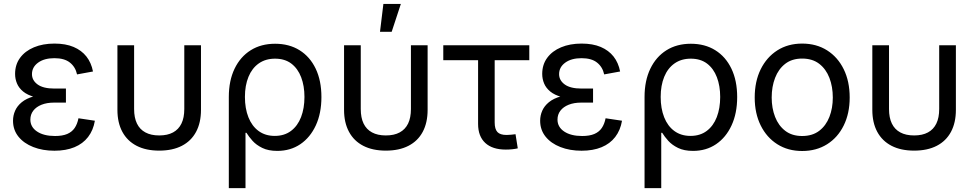

<svg xmlns="http://www.w3.org/2000/svg" viewBox="-20 -770 5041 994"><path d="M261.7 10.3Q200.7 10.3 152.1 -8.8Q103.5 -27.8 75.4 -62.7Q47.4 -97.7 47.4 -145Q47.4 -171.9 58.1 -196.5Q68.8 -221.2 92.5 -240.7Q116.2 -260.3 155.8 -271.5Q195.3 -282.7 252.4 -282.7H321.3V-238.8H259.8Q222.7 -238.8 195.1 -227.8Q167.5 -216.8 152.3 -197Q137.2 -177.2 137.2 -150.9Q137.2 -112.3 171.9 -89.1Q206.5 -65.9 265.1 -65.9Q303.2 -65.9 327.9 -76.4Q352.5 -86.9 366.5 -107.4Q380.4 -127.9 386.2 -157.7L471.2 -145Q462.9 -95.7 436 -60.8Q409.2 -25.9 365.2 -7.8Q321.3 10.3 261.7 10.3ZM255.4 -256.8Q198.7 -256.8 160.4 -267.3Q122.1 -277.8 99.9 -296.1Q77.6 -314.5 67.9 -337.9Q58.1 -361.3 58.1 -387.2Q58.1 -435.5 84 -470.7Q109.9 -505.9 155.8 -525.1Q201.7 -544.4 262.2 -544.4Q319.8 -544.4 361.1 -526.9Q402.3 -509.3 427.5 -477.3Q452.6 -445.3 461.4 -399.9L378.9 -384.8Q370.6 -423.3 342 -446Q313.5 -468.8 261.7 -468.8Q209 -468.8 177.2 -445.6Q145.5 -422.4 145.5 -386.2Q145.5 -354 174.6 -332.8Q203.6 -311.5 262.2 -311.5H321.3V-256.8Z M804.2 9.8Q735.8 9.8 687.5 -15.1Q639.2 -40 613.5 -87.4Q587.9 -134.8 587.9 -201.2V-535.6H674.3V-205.6Q674.3 -160.6 689 -130.4Q703.6 -100.1 732.7 -84.5Q761.7 -68.8 804.2 -68.8Q847.2 -68.8 876 -84.5Q904.8 -100.1 919.4 -130.4Q934.1 -160.6 934.1 -205.6V-535.6H1020.5V-201.2Q1020.5 -134.8 995.1 -87.4Q969.7 -40 921.4 -15.1Q873 9.8 804.2 9.8Z M1164.6 204.1V-268.1Q1164.6 -352.1 1194.3 -414.1Q1224.1 -476.1 1277.8 -509.8Q1331.5 -543.5 1404.3 -543.5Q1477.1 -543.5 1530.8 -510Q1584.5 -476.6 1614.3 -414.6Q1644 -352.5 1644 -267.6Q1644 -183.6 1615 -120.8Q1585.9 -58.1 1534.7 -23.4Q1483.4 11.2 1415.5 11.2Q1369.1 11.2 1337.9 -4.2Q1306.6 -19.5 1287.4 -41Q1268.1 -62.5 1255.9 -82.5H1251V204.1ZM1402.3 -66.4Q1452.1 -66.4 1486.6 -92.3Q1521 -118.2 1538.6 -163.8Q1556.2 -209.5 1556.2 -268.1Q1556.2 -325.2 1539.1 -370.1Q1522 -415 1488.3 -440.7Q1454.6 -466.3 1403.8 -466.3Q1355 -466.3 1319.8 -441.7Q1284.7 -417 1266.4 -372.3Q1248 -327.6 1248 -268.1Q1248 -208.5 1266.1 -162.8Q1284.2 -117.2 1318.8 -91.8Q1353.5 -66.4 1402.3 -66.4Z M1977.5 9.8Q1909.2 9.8 1860.8 -15.1Q1812.5 -40 1786.9 -87.4Q1761.2 -134.8 1761.2 -201.2V-535.6H1847.7V-205.6Q1847.7 -160.6 1862.3 -130.4Q1877 -100.1 1906 -84.5Q1935.1 -68.8 1977.5 -68.8Q2020.5 -68.8 2049.3 -84.5Q2078.1 -100.1 2092.8 -130.4Q2107.4 -160.6 2107.4 -205.6V-535.6H2193.8V-201.2Q2193.8 -134.8 2168.5 -87.4Q2143.1 -40 2094.7 -15.1Q2046.4 9.8 1977.5 9.8ZM1947.3 -605.5 1964.8 -749.5H2055.2L2007.8 -605.5Z M2598.6 4.4Q2529.3 4.4 2492.2 -30Q2455.1 -64.5 2455.1 -128.4V-458.5H2274.9V-535.6H2720.2V-458.5H2541V-136.2Q2541 -101.6 2555.2 -86.4Q2569.3 -71.3 2602.5 -71.3Q2612.8 -71.3 2625.2 -72.5Q2637.7 -73.7 2648.9 -75.2L2660.6 -2Q2647.9 1 2631.8 2.7Q2615.7 4.4 2598.6 4.4Z M2990.7 10.3Q2929.7 10.3 2881.1 -8.8Q2832.5 -27.8 2804.4 -62.7Q2776.4 -97.7 2776.4 -145Q2776.4 -171.9 2787.1 -196.5Q2797.9 -221.2 2821.5 -240.7Q2845.2 -260.3 2884.8 -271.5Q2924.3 -282.7 2981.4 -282.7H3050.3V-238.8H2988.8Q2951.7 -238.8 2924.1 -227.8Q2896.5 -216.8 2881.3 -197Q2866.2 -177.2 2866.2 -150.9Q2866.2 -112.3 2900.9 -89.1Q2935.5 -65.9 2994.1 -65.9Q3032.2 -65.9 3056.9 -76.4Q3081.5 -86.9 3095.5 -107.4Q3109.4 -127.9 3115.2 -157.7L3200.2 -145Q3191.9 -95.7 3165 -60.8Q3138.2 -25.9 3094.2 -7.8Q3050.3 10.3 2990.7 10.3ZM2984.4 -256.8Q2927.7 -256.8 2889.4 -267.3Q2851.1 -277.8 2828.9 -296.1Q2806.6 -314.5 2796.9 -337.9Q2787.1 -361.3 2787.1 -387.2Q2787.1 -435.5 2813 -470.7Q2838.9 -505.9 2884.8 -525.1Q2930.7 -544.4 2991.2 -544.4Q3048.8 -544.4 3090.1 -526.9Q3131.3 -509.3 3156.5 -477.3Q3181.6 -445.3 3190.4 -399.9L3107.9 -384.8Q3099.6 -423.3 3071 -446Q3042.5 -468.8 2990.7 -468.8Q2938 -468.8 2906.2 -445.6Q2874.5 -422.4 2874.5 -386.2Q2874.5 -354 2903.6 -332.8Q2932.6 -311.5 2991.2 -311.5H3050.3V-256.8Z M3316.9 204.1V-268.1Q3316.9 -352.1 3346.7 -414.1Q3376.5 -476.1 3430.2 -509.8Q3483.9 -543.5 3556.6 -543.5Q3629.4 -543.5 3683.1 -510Q3736.8 -476.6 3766.6 -414.6Q3796.4 -352.5 3796.4 -267.6Q3796.4 -183.6 3767.3 -120.8Q3738.3 -58.1 3687 -23.4Q3635.7 11.2 3567.9 11.2Q3521.5 11.2 3490.2 -4.2Q3459 -19.5 3439.7 -41Q3420.4 -62.5 3408.2 -82.5H3403.3V204.1ZM3554.7 -66.4Q3604.5 -66.4 3638.9 -92.3Q3673.3 -118.2 3690.9 -163.8Q3708.5 -209.5 3708.5 -268.1Q3708.5 -325.2 3691.4 -370.1Q3674.3 -415 3640.6 -440.7Q3606.9 -466.3 3556.2 -466.3Q3507.3 -466.3 3472.2 -441.7Q3437 -417 3418.7 -372.3Q3400.4 -327.6 3400.4 -268.1Q3400.4 -208.5 3418.5 -162.8Q3436.5 -117.2 3471.2 -91.8Q3505.9 -66.4 3554.7 -66.4Z M4132.8 11.7Q4059.6 11.7 4004.4 -23.2Q3949.2 -58.1 3918.2 -120.6Q3887.2 -183.1 3887.2 -265.1Q3887.2 -348.6 3918.2 -411.4Q3949.2 -474.1 4004.4 -509.3Q4059.6 -544.4 4132.8 -544.4Q4206.5 -544.4 4262 -509.3Q4317.4 -474.1 4348.1 -411.4Q4378.9 -348.6 4378.9 -265.1Q4378.9 -183.1 4348.1 -120.6Q4317.4 -58.1 4262 -23.2Q4206.5 11.7 4132.8 11.7ZM4132.8 -65.9Q4186 -65.9 4221.2 -92.8Q4256.3 -119.6 4273.9 -164.8Q4291.5 -210 4291.5 -265.1Q4291.5 -321.3 4273.9 -366.9Q4256.3 -412.6 4221.2 -439.7Q4186 -466.8 4132.8 -466.8Q4080.1 -466.8 4045.2 -439.7Q4010.3 -412.6 3992.7 -366.9Q3975.1 -321.3 3975.1 -265.1Q3975.1 -210 3992.7 -164.8Q4010.3 -119.6 4045.2 -92.8Q4080.1 -65.9 4132.8 -65.9Z M4712.4 9.8Q4644 9.8 4595.7 -15.1Q4547.4 -40 4521.7 -87.4Q4496.1 -134.8 4496.1 -201.2V-535.6H4582.5V-205.6Q4582.5 -160.6 4597.2 -130.4Q4611.8 -100.1 4640.9 -84.5Q4669.9 -68.8 4712.4 -68.8Q4755.4 -68.8 4784.2 -84.5Q4813 -100.1 4827.6 -130.4Q4842.3 -160.6 4842.3 -205.6V-535.6H4928.7V-201.2Q4928.7 -134.8 4903.3 -87.4Q4877.9 -40 4829.6 -15.1Q4781.2 9.8 4712.4 9.8Z"/></svg>

Font: Inter 20pt
Style: Regular
Weight: 400
Version: Version 4.001;git-66647c0bb